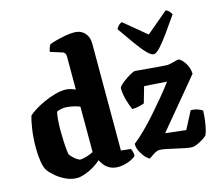

<svg xmlns="http://www.w3.org/2000/svg" viewBox="-111 -943 1243 1086"><g transform="rotate(-15 511.0 -400.0)"><path d="M213 0Q178 0 146 -15.5Q114 -31 90.5 -51.5Q67 -72 57 -85Q42 -105 36 -144Q30 -183 30 -226Q30 -281 37.5 -332.5Q45 -384 54 -409Q67 -421 91.5 -436.5Q116 -452 147.5 -466.5Q179 -481 212.5 -490.5Q246 -500 276 -500Q289 -500 305.5 -495.5Q322 -491 334 -485V-679Q334 -688 330 -696Q326 -704 317 -707L247 -729Q249 -743 253.5 -754.5Q258 -766 262 -770Q273 -775 298 -782Q323 -789 352.5 -794.5Q382 -800 407 -800Q445 -800 468 -776Q491 -752 491 -714V-86L548 -80Q551 -75 554.5 -63.5Q558 -52 558 -38Q550 -28 531.5 -19Q513 -10 492.5 -5Q472 0 456 0Q424 0 403.5 -11.5Q383 -23 371.5 -39Q360 -55 354 -66Q337 -49 311 -33.5Q285 -18 258.5 -9Q232 0 213 0ZM258 -96Q270 -96 292.5 -102.5Q315 -109 334 -119V-385Q316 -393 291 -398Q266 -403 248 -403Q237 -403 223.5 -400Q210 -397 199 -392Q195 -376 192.5 -347Q190 -318 190 -286Q190 -253 191.5 -221Q193 -189 195.5 -167Q198 -145 200 -141Q203 -136 213.5 -125Q224 -114 237 -105Q250 -96 258 -96ZM638 0Q632 0 617 -15Q602 -30 589 -53.5Q576 -77 576 -102Q606 -125 642 -160.5Q678 -196 714.5 -237.5Q751 -279 785 -320Q819 -361 844 -395L712 -404L685 -310Q675 -306 655 -301Q635 -296 614 -296Q604 -317 593 -354.5Q582 -392 582 -429Q590 -443 611.5 -459.5Q633 -476 654.5 -488Q676 -500 683 -500Q689 -500 714.5 -497.5Q740 -495 772 -492.5Q804 -490 831.5 -487.5Q859 -485 870 -485Q878 -485 894 -489Q910 -493 924 -496.5Q938 -500 940 -499Q957 -492 975 -464.5Q993 -437 995 -401L758 -116L878 -102L931 -204Q954 -204 972 -197.5Q990 -191 999 -184Q999 -178 997 -152.5Q995 -127 989.5 -96.5Q984 -66 975 -45Q965 -35 948 -24.5Q931 -14 914 -7Q897 0 886 0Q871 0 846 -5Q821 -10 793 -16.5Q765 -23 740.5 -28Q716 -33 702 -33Q691 -33 677.5 -26Q664 -19 638 0ZM812 -564Q797 -564 772.5 -589.5Q748 -615 717 -658.5Q686 -702 650 -754Q654 -762 662.5 -772Q671 -782 684 -786L813 -679L940 -786Q952 -783 960.5 -773Q969 -763 973 -755Q937 -703 906 -659.5Q875 -616 851 -590Q827 -564 812 -564Z"/></g></svg>

Font: Texturina 72pt Black
Style: Regular
Weight: 900
Designer: Guillermo Torres Carreño
Foundry: Omnibus-Type
Version: Version 1.002; ttfautohint (v1.8.3)